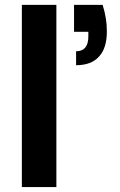

<svg xmlns="http://www.w3.org/2000/svg" viewBox="-20 -760 489 780"><path d="M397 -740.2Q405.8 -712.4 410.2 -684.1Q414.1 -660.2 414.1 -631.8Q414.1 -564.9 382.8 -530.8Q351.6 -495.1 289.1 -495.1V-551.8Q338.9 -551.8 338.9 -611.8V-630.9H280.8V-740.2ZM68.8 0V-740.2H209V0Z"/></svg>

Font: PoppinsZ SemiBold
Style: Regular
Weight: 600
Designer: Ninad Kale (Devanagari), Jonny Pinhorn (Latin)
Foundry: Indian Type Foundry
Version: Version 3.002;FEAKit 1.0